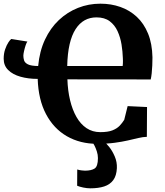

<svg xmlns="http://www.w3.org/2000/svg" viewBox="-20 -771 898 1044"><path d="M779.5 -189 778.5 -27Q757.5 -26.5 732 -20.5Q706.5 -14.5 675 -7.2Q643.5 0 602.5 5.5Q561.5 11 508.5 11Q415.5 11 343.8 -30.2Q272 -71.5 230.2 -150.5Q188.5 -229.5 185 -342Q133 -342 91 -354Q49 -366 24.5 -390.2Q0 -414.5 0 -451.5Q0 -480 8 -503Q16 -526 25.8 -540.8Q35.5 -555.5 41.5 -559L129 -545Q124.5 -540 119.5 -525Q114.5 -510 110.8 -493.5Q107 -477 107 -468Q107 -455.5 111 -442.5Q115 -429.5 132 -421Q149 -412.5 187.5 -412Q195 -492.5 224.5 -555.5Q254 -618.5 300.2 -662Q346.5 -705.5 404.2 -728.2Q462 -751 526 -751Q584 -751 634.5 -733.2Q685 -715.5 723.8 -679.5Q762.5 -643.5 785 -588.5Q807.5 -533.5 809 -459Q809 -438 808 -415Q807 -392 804.8 -371.8Q802.5 -351.5 799.5 -339L346.5 -339.5Q348.5 -278.5 361 -226.2Q373.5 -174 395.8 -135Q418 -96 450.5 -74.2Q483 -52.5 525 -52.5Q567 -52.5 591.5 -62.2Q616 -72 630.5 -87.2Q645 -102.5 655.5 -119.5L674 -194ZM345.5 -412H647Q648 -418.5 648.2 -425.8Q648.5 -433 648.5 -440.5Q648.5 -448 648 -455Q647 -490.5 640.8 -529.2Q634.5 -568 619.2 -601.5Q604 -635 576.2 -655.8Q548.5 -676.5 504.5 -676.5Q469 -676.5 440.5 -660.8Q412 -645 391 -612.5Q370 -580 358.5 -530Q347 -480 345.5 -412ZM470.5 253Q453.5 253 433 248.8Q412.5 244.5 399.5 239L400 150.5Q410.5 154 423 155.5Q435.5 157 442 157Q476 157 494.2 145.5Q512.5 134 512.5 88.5Q512.5 70.5 506.5 52Q500.5 33.5 493 19.2Q485.5 5 480 0H526.5H546.5Q557.5 7.5 574.2 28.5Q591 49.5 604 79.8Q617 110 615.5 143.5Q613.5 184.5 595.8 208.5Q578 232.5 546.5 242.8Q515 253 470.5 253Z"/></svg>

Font: Merriweather 24pt ExtraBold
Style: Regular
Weight: 800
Version: Version 2.100